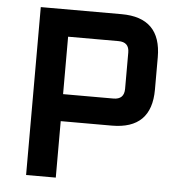

<svg xmlns="http://www.w3.org/2000/svg" viewBox="-51 -738 736 786"><g transform="rotate(5 317.5 -345.0)"><path d="M85 0V-690H417Q580 -690 580 -527V-394Q580 -232 417 -232H207V0ZM207 -343H414Q458 -343 458 -387V-536Q458 -579 414 -579H207Z"/></g></svg>

Font: Oxanium SemiBold
Style: Regular
Weight: 600
Designer: Severin Meyer
Version: Version 2.000